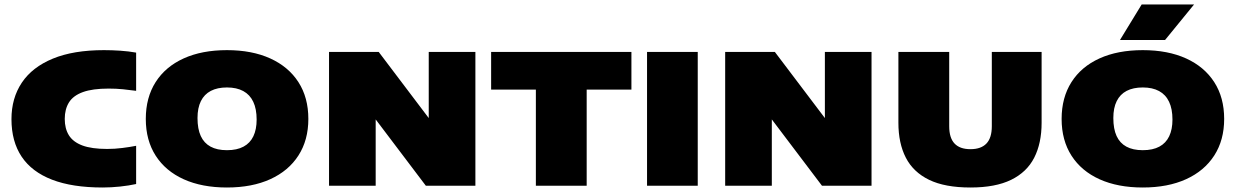

<svg xmlns="http://www.w3.org/2000/svg" viewBox="-20 -826 5496 854"><path d="M437 8Q301.5 8 211.5 -26.8Q121.5 -61.5 76.2 -129.2Q31 -197 31 -296Q31 -389.5 77.2 -458.5Q123.5 -527.5 215 -565.2Q306.5 -603 442.5 -603Q478.5 -603 515.2 -600.5Q552 -598 585.5 -592V-422Q557 -426 526.8 -429Q496.5 -432 463 -432Q392 -432 349 -416.5Q306 -401 287 -370.8Q268 -340.5 268 -297Q268 -254 286.5 -224.2Q305 -194.5 346.2 -179Q387.5 -163.5 456.5 -163.5Q490.5 -163.5 524.2 -167.8Q558 -172 585.5 -177.5V-7.5Q554 -0.5 514 3.8Q474 8 437 8Z M989.5 8Q878.5 8 797.5 -28.5Q716.5 -65 672.5 -133.5Q628.5 -202 628.5 -297Q628.5 -392 672.2 -460.8Q716 -529.5 797 -566.2Q878 -603 989.5 -603Q1101 -603 1182.2 -566Q1263.5 -529 1307.5 -460.5Q1351.5 -392 1351.5 -297Q1351.5 -203 1307.5 -134.5Q1263.5 -66 1182.2 -29Q1101 8 989.5 8ZM989.5 -158Q1034 -158 1063.2 -173.8Q1092.5 -189.5 1107 -220Q1121.5 -250.5 1121.5 -294Q1121.5 -341.5 1106.5 -373.2Q1091.5 -405 1062 -421Q1032.5 -437 989.5 -437Q947 -437 917.8 -421.8Q888.5 -406.5 873.5 -376.2Q858.5 -346 858.5 -301Q858.5 -252.5 873 -221Q887.5 -189.5 916.5 -173.8Q945.5 -158 989.5 -158Z M1443.5 0V-595H1664.5L1916 -262.5H1887V-595H2094.5V0H1874L1622.5 -332.5H1651V0Z M2363.5 0V-427.5H2164.5V-595H2788.5V-427.5H2589.5V0Z M2858 0V-595H3083.5V0Z M3205.5 0V-595H3426.5L3678 -262.5H3649V-595H3856.5V0H3636L3384.5 -332.5H3413V0Z M4296.5 8Q4183 8 4112.5 -26.2Q4042 -60.5 4009 -124.8Q3976 -189 3976 -280V-595H4202V-264.5Q4202 -212.5 4225.8 -187.5Q4249.5 -162.5 4296.5 -162.5Q4343.5 -162.5 4367.5 -187.5Q4391.5 -212.5 4391.5 -264.5V-595H4613V-280Q4613 -189 4580.2 -124.8Q4547.5 -60.5 4477.5 -26.2Q4407.5 8 4296.5 8Z M5063 8Q4952 8 4871 -28.5Q4790 -65 4746 -133.5Q4702 -202 4702 -297Q4702 -392 4745.8 -460.8Q4789.5 -529.5 4870.5 -566.2Q4951.5 -603 5063 -603Q5174.5 -603 5255.8 -566Q5337 -529 5381 -460.5Q5425 -392 5425 -297Q5425 -203 5381 -134.5Q5337 -66 5255.8 -29Q5174.5 8 5063 8ZM5063 -158Q5107.5 -158 5136.8 -173.8Q5166 -189.5 5180.5 -220Q5195 -250.5 5195 -294Q5195 -341.5 5180 -373.2Q5165 -405 5135.5 -421Q5106 -437 5063 -437Q5020.5 -437 4991.2 -421.8Q4962 -406.5 4947 -376.2Q4932 -346 4932 -301Q4932 -252.5 4946.5 -221Q4961 -189.5 4990 -173.8Q5019 -158 5063 -158ZM4961.5 -648 5058 -806H5291L5162 -648Z"/></svg>

Font: Encode Sans SC SemiExpanded Black
Style: Regular
Weight: 900
Width: 6
Designer: Multiple Designers
Foundry: Impallari Type
Version: Version 3.002